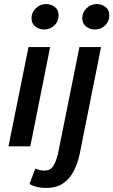

<svg xmlns="http://www.w3.org/2000/svg" viewBox="-20 -724 561 950"><path d="M22 0 121 -491H228L130 0ZM198 -578Q175 -578 155.5 -592.5Q136 -607 136 -634Q136 -663 157.5 -683.5Q179 -704 208 -704Q232 -704 251 -689.5Q270 -675 270 -648Q270 -618 249 -598Q228 -578 198 -578ZM209 206Q186 206 165 201.5Q144 197 126 186L155 110Q166 115 177 117.5Q188 120 201 120Q228 120 242.5 99Q257 78 267 36L373 -491H480L374 39Q364 86 344 124Q324 162 291 184Q258 206 209 206ZM449 -578Q426 -578 406.5 -592.5Q387 -607 387 -634Q387 -663 408.5 -683.5Q430 -704 459 -704Q483 -704 502 -689.5Q521 -675 521 -648Q521 -618 500 -598Q479 -578 449 -578Z"/></svg>

Font: Source Sans 3 SemiBold
Style: Italic
Weight: 600
Italic angle: -11°
Designer: Paul D. Hunt
Foundry: Adobe
Version: Version 3.046;hotconv 1.0.118;makeotfexe 2.5.65603